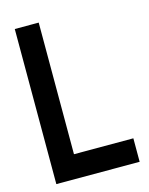

<svg xmlns="http://www.w3.org/2000/svg" viewBox="-108 -769 649 837"><g transform="rotate(-15 217.0 -350.0)"><path d="M41 0V-700H149V-106H417V0Z"/></g></svg>

Font: Stick No Bills SemiBold
Style: Regular
Weight: 600
Designer: Kosala Senevirathne, Siva Puranthara, Lasantha Premarathna, Tharique Azeez
Foundry: mooniak
Version: Version 2.000